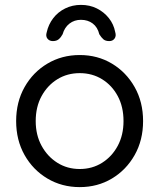

<svg xmlns="http://www.w3.org/2000/svg" viewBox="-20 -755 651 785"><path d="M565 -260Q565 -182 530.5 -121Q496 -60 437.5 -25Q379 10 306 10Q233 10 174 -25Q115 -60 80.5 -121Q46 -182 46 -260Q46 -338 80.5 -399Q115 -460 174 -495Q233 -530 306 -530Q379 -530 437.5 -495Q496 -460 530.5 -399Q565 -338 565 -260ZM485 -260Q485 -318 461.5 -362Q438 -406 397.5 -431Q357 -456 306 -456Q255 -456 214.5 -431Q174 -406 150 -362Q126 -318 126 -260Q126 -203 150 -159Q174 -115 214.5 -89.5Q255 -64 306 -64Q357 -64 397.5 -89.5Q438 -115 461.5 -159Q485 -203 485 -260ZM311 -735Q347 -735 376 -720.5Q405 -706 425 -681Q445 -656 451 -624Q456 -608 448.5 -597.5Q441 -587 427 -587Q411 -587 402.5 -594.5Q394 -602 386 -615Q379 -644 359 -659Q339 -674 311 -674Q284 -674 264 -658.5Q244 -643 236 -615Q229 -602 220 -594.5Q211 -587 196 -587Q182 -587 174 -597Q166 -607 171 -623Q178 -655 197.5 -680.5Q217 -706 246.5 -720.5Q276 -735 311 -735Z"/></svg>

Font: Quicksand Light Medium
Style: Regular
Weight: 500
Version: Version 3.006